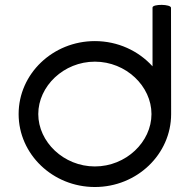

<svg xmlns="http://www.w3.org/2000/svg" viewBox="-20 -750 761 770"><path d="M665.8 -718.7C665.8 -733.7 591.7 -734.7 591.7 -719.7C591.7 -689.1 591.7 -514.6 591.7 -484C535.5 -546 452.7 -585.2 360.5 -585.2C191.9 -585.2 54.7 -454.1 54.7 -292.6C54.7 -131.1 191.9 0 360.5 0C529.1 0 666.3 -131.1 666.3 -292.6ZM133.5 -292.6C133.5 -404.1 235.3 -502.7 360.5 -502.7C485.7 -502.7 587.5 -404.1 587.5 -292.6C587.5 -181.1 485.7 -82.5 360.5 -82.5C235.3 -82.5 133.5 -181.1 133.5 -292.6Z"/></svg>

Font: Hi.
Style: Regular
Weight: 400
Designer: Mew Too, Robert Jablonski
Foundry: Cannot Into Space Fonts
Version: Version 1.996